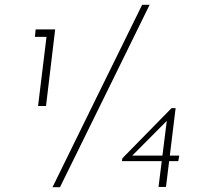

<svg xmlns="http://www.w3.org/2000/svg" viewBox="-20 -777 828 797"><path d="M601 -757Q508 -568 415.5 -379Q323 -190 229 0H198Q291 -190 384 -379Q477 -568 570 -757ZM128 -655H209L171 -337H138L173 -624H125ZM724 -131 720 -108H486L488 -120L692 -328H709L669 -1H638L674 -289L681 -284L518 -120L513 -131Z"/></svg>

Font: Josefin Sans ExtraLight
Style: Italic
Weight: 250
Italic angle: -7°
Designer: Santiago Orozco
Foundry: Typemade
Version: Version 2.000